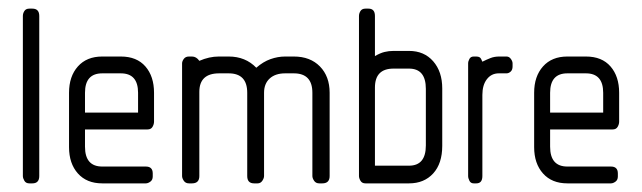

<svg xmlns="http://www.w3.org/2000/svg" viewBox="-20 -425 1487 445"><path d="M55 0H48Q40 0 36.5 -6Q33 -12 33 -17V-388Q33 -394 36.5 -399.5Q40 -405 48 -405H55Q71 -405 71 -388V-17Q71 0 55 0Z M322 -125H177V-85Q177 -39 217 -39H318Q334 -39 334 -23V-16Q334 -8 328.5 -4Q323 0 318 0H217Q181 0 160.5 -23Q140 -46 140 -84V-210Q140 -248 160.5 -271Q181 -294 217 -294H260Q297 -294 317 -271Q337 -248 337 -210V-143Q337 -137 333.5 -131Q330 -125 322 -125ZM300 -210Q300 -255 260 -255H217Q177 -255 177 -210V-164H300Z M727 0H720Q712 0 708 -6Q704 -12 704 -17V-210Q704 -255 661 -255H641Q618 -255 605 -243Q592 -231 592 -210V-17Q592 -12 588 -6Q584 0 577 0H569Q553 0 553 -17V-210Q553 -255 510 -255H488Q442 -255 442 -212V-17Q442 0 425 0H418Q410 0 406 -6Q402 -12 402 -17V-278Q402 -283 406 -288.5Q410 -294 418 -294H425Q435 -294 442 -284Q465 -294 487 -294H510Q549 -294 574 -268Q590 -282 607 -288Q624 -294 641 -294H661Q699 -294 721.5 -271Q744 -248 744 -210V-17Q744 0 727 0Z M928 0H827Q819 0 815.5 -6Q812 -12 812 -17V-388Q812 -394 815.5 -399.5Q819 -405 827 -405H834Q849 -405 849 -388V-295Q861 -302 871 -304.5Q881 -307 892 -307H928Q963 -307 984 -283Q1005 -259 1005 -220V-87Q1005 -46 984 -23Q963 0 928 0ZM967 -219Q967 -266 928 -266H892Q849 -266 849 -222V-41H928Q967 -41 967 -88Z M1154 -255H1136Q1119 -255 1108.5 -241.5Q1098 -228 1098 -205V-17Q1098 0 1084 0H1078Q1071 0 1068 -6Q1065 -12 1065 -17V-278Q1065 -283 1068 -288.5Q1071 -294 1078 -294H1084Q1089 -294 1092 -292Q1095 -290 1098 -282Q1108 -287 1117 -290.5Q1126 -294 1137 -294H1154Q1160 -294 1164 -288.5Q1168 -283 1168 -278V-271Q1168 -263 1163.5 -259Q1159 -255 1154 -255Z M1400 -125H1255V-85Q1255 -39 1295 -39H1396Q1412 -39 1412 -23V-16Q1412 -8 1406.5 -4Q1401 0 1396 0H1295Q1259 0 1238.5 -23Q1218 -46 1218 -84V-210Q1218 -248 1238.5 -271Q1259 -294 1295 -294H1338Q1375 -294 1395 -271Q1415 -248 1415 -210V-143Q1415 -137 1411.5 -131Q1408 -125 1400 -125ZM1378 -210Q1378 -255 1338 -255H1295Q1255 -255 1255 -210V-164H1378Z"/></svg>

Font: Chathura
Style: Bold
Weight: 700
Designer: Appaji Ambarisha Darbha
Foundry: Aditya Fonts
Version: Version 1.002 2016